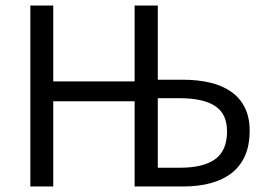

<svg xmlns="http://www.w3.org/2000/svg" viewBox="-20 -676 969 696"><path d="M90 0V-656H173V-381H468V-656H552V-387H643Q697 -387 741.5 -376.5Q786 -366 818 -343.5Q850 -321 867.5 -286Q885 -251 885 -202Q885 -149 868 -111Q851 -73 819.5 -48.5Q788 -24 743.5 -12Q699 0 644 0H468V-309H173V0ZM552 -68H633Q717 -68 760 -99Q803 -130 803 -200Q803 -263 760 -291.5Q717 -320 631 -320H552Z"/></svg>

Font: SourceSansPro
Style: Book
Weight: 400
Designer: Paul D. Hunt
Foundry: Adobe Systems Incorporated
Version: Version 2.021;PS 2.000;hotconv 1.0.86;makeotf.lib2.5.63406